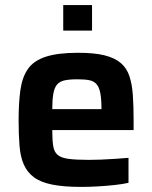

<svg xmlns="http://www.w3.org/2000/svg" viewBox="-20 -725 597 753"><path d="M298 8Q230 8 185 -1Q140 -10 113.5 -29.5Q87 -49 73.5 -79.5Q60 -110 56.5 -153.5Q53 -197 53 -254Q53 -322 60 -372Q67 -422 89.5 -454.5Q112 -487 159.5 -502.5Q207 -518 286 -518Q350 -518 390 -508Q430 -498 453.5 -478Q477 -458 487.5 -426.5Q498 -395 501 -352Q504 -309 504 -254V-215H185Q185 -177 188.5 -153.5Q192 -130 205.5 -118Q219 -106 248.5 -102Q278 -98 329 -98Q350 -98 376.5 -99Q403 -100 431.5 -102Q460 -104 484 -106V-8Q462 -3 430.5 0.5Q399 4 364.5 6Q330 8 298 8ZM378 -281V-297Q378 -336 373.5 -359.5Q369 -383 358.5 -395Q348 -407 330 -410.5Q312 -414 284 -414Q251 -414 232 -409.5Q213 -405 203 -392.5Q193 -380 189 -356.5Q185 -333 185 -297H396ZM228 -605V-705H341V-605Z"/></svg>

Font: Saira Thin SemiBold
Style: Regular
Weight: 600
Version: Version 1.101